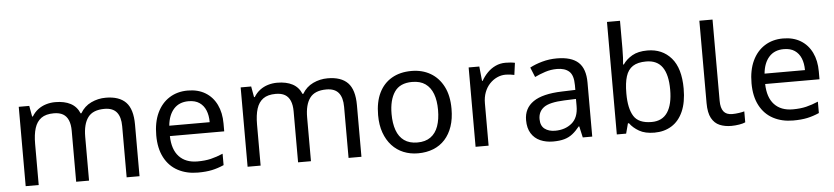

<svg xmlns="http://www.w3.org/2000/svg" viewBox="-45 -1021 5609 1292"><g transform="rotate(-5 2760.0 -375.0)"><path d="M673 -546Q764 -546 809 -499.5Q854 -453 854 -349V0H767V-345Q767 -408 740.5 -440Q714 -472 658 -472Q580 -472 546.5 -427Q513 -382 513 -296V0H426V-345Q426 -387 414 -415.5Q402 -444 378 -458Q354 -472 316 -472Q262 -472 231 -449.5Q200 -427 186.5 -384Q173 -341 173 -278V0H85V-536H156L169 -463H174Q191 -491 215.5 -509.5Q240 -528 270 -537Q300 -546 332 -546Q394 -546 435.5 -524Q477 -502 496 -456H501Q528 -502 574.5 -524Q621 -546 673 -546Z M1227 -546Q1296 -546 1345.5 -516Q1395 -486 1421.5 -431.5Q1448 -377 1448 -304V-251H1081Q1083 -160 1127.5 -112.5Q1172 -65 1252 -65Q1303 -65 1342.5 -74.5Q1382 -84 1424 -102V-25Q1383 -7 1343 1.5Q1303 10 1248 10Q1172 10 1113.5 -21Q1055 -52 1022.5 -113.5Q990 -175 990 -264Q990 -352 1019.5 -415Q1049 -478 1102.5 -512Q1156 -546 1227 -546ZM1226 -474Q1163 -474 1126.5 -433.5Q1090 -393 1083 -321H1356Q1356 -367 1342 -401Q1328 -435 1299.5 -454.5Q1271 -474 1226 -474Z M2172 -546Q2263 -546 2308 -499.5Q2353 -453 2353 -349V0H2266V-345Q2266 -408 2239.5 -440Q2213 -472 2157 -472Q2079 -472 2045.5 -427Q2012 -382 2012 -296V0H1925V-345Q1925 -387 1913 -415.5Q1901 -444 1877 -458Q1853 -472 1815 -472Q1761 -472 1730 -449.5Q1699 -427 1685.5 -384Q1672 -341 1672 -278V0H1584V-536H1655L1668 -463H1673Q1690 -491 1714.5 -509.5Q1739 -528 1769 -537Q1799 -546 1831 -546Q1893 -546 1934.5 -524Q1976 -502 1995 -456H2000Q2027 -502 2073.5 -524Q2120 -546 2172 -546Z M2985 -269Q2985 -202 2967.5 -150.5Q2950 -99 2917.5 -63Q2885 -27 2838.5 -8.5Q2792 10 2735 10Q2682 10 2637 -8.5Q2592 -27 2559 -63Q2526 -99 2507.5 -150.5Q2489 -202 2489 -269Q2489 -358 2519 -419.5Q2549 -481 2605 -513.5Q2661 -546 2738 -546Q2811 -546 2866.5 -513.5Q2922 -481 2953.5 -419.5Q2985 -358 2985 -269ZM2580 -269Q2580 -206 2596.5 -159.5Q2613 -113 2648 -88Q2683 -63 2737 -63Q2791 -63 2826 -88Q2861 -113 2877.5 -159.5Q2894 -206 2894 -269Q2894 -333 2877 -378Q2860 -423 2825.5 -447.5Q2791 -472 2736 -472Q2654 -472 2617 -418Q2580 -364 2580 -269Z M3374 -546Q3389 -546 3406.5 -544.5Q3424 -543 3437 -540L3426 -459Q3413 -462 3397.5 -464Q3382 -466 3368 -466Q3337 -466 3309 -453Q3281 -440 3259 -416.5Q3237 -393 3224.5 -360Q3212 -327 3212 -286V0H3124V-536H3196L3206 -438H3210Q3227 -468 3251 -492.5Q3275 -517 3306 -531.5Q3337 -546 3374 -546Z M3720 -545Q3818 -545 3865 -502Q3912 -459 3912 -365V0H3848L3831 -76H3827Q3804 -47 3779.5 -27.5Q3755 -8 3723.5 1Q3692 10 3647 10Q3599 10 3560.5 -7Q3522 -24 3500 -59.5Q3478 -95 3478 -149Q3478 -229 3541 -272.5Q3604 -316 3735 -320L3826 -323V-355Q3826 -422 3797 -448Q3768 -474 3715 -474Q3673 -474 3635 -461.5Q3597 -449 3564 -433L3537 -499Q3572 -518 3620 -531.5Q3668 -545 3720 -545ZM3746 -259Q3646 -255 3607.5 -227Q3569 -199 3569 -148Q3569 -103 3596.5 -82Q3624 -61 3667 -61Q3735 -61 3780 -98.5Q3825 -136 3825 -214V-262Z M4166 -575Q4166 -541 4164.5 -511.5Q4163 -482 4161 -465H4166Q4189 -499 4229 -522Q4269 -545 4332 -545Q4432 -545 4492.5 -475.5Q4553 -406 4553 -268Q4553 -176 4525.5 -114Q4498 -52 4448 -21Q4398 10 4332 10Q4269 10 4229 -13Q4189 -36 4166 -68H4159L4141 0H4078V-760H4166ZM4317 -472Q4260 -472 4227 -450.5Q4194 -429 4180 -384.5Q4166 -340 4166 -271V-267Q4166 -168 4198.5 -115.5Q4231 -63 4319 -63Q4391 -63 4426.5 -116Q4462 -169 4462 -269Q4462 -370 4426.5 -421Q4391 -472 4317 -472Z M4851 10Q4807 10 4772.5 -4.5Q4738 -19 4718 -55.5Q4698 -92 4698 -157V-714H4787V-165Q4787 -117 4805.5 -93Q4824 -69 4864 -69Q4886 -69 4909.5 -72.5Q4933 -76 4946 -80V-6Q4932 1 4904.5 5.5Q4877 10 4851 10Z M5248 -546Q5317 -546 5366.5 -516Q5416 -486 5442.5 -431.5Q5469 -377 5469 -304V-251H5102Q5104 -160 5148.5 -112.5Q5193 -65 5273 -65Q5324 -65 5363.5 -74.5Q5403 -84 5445 -102V-25Q5404 -7 5364 1.5Q5324 10 5269 10Q5193 10 5134.5 -21Q5076 -52 5043.5 -113.5Q5011 -175 5011 -264Q5011 -352 5040.5 -415Q5070 -478 5123.5 -512Q5177 -546 5248 -546ZM5247 -474Q5184 -474 5147.5 -433.5Q5111 -393 5104 -321H5377Q5377 -367 5363 -401Q5349 -435 5320.5 -454.5Q5292 -474 5247 -474Z"/></g></svg>

Font: ukannada85
Style: Book
Weight: 400
Designer: Jelle Bosma - Monotype Design Team
Foundry: Monotype Imaging Inc.
Version: Version 2.003